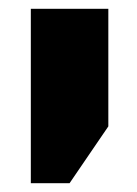

<svg xmlns="http://www.w3.org/2000/svg" viewBox="-20 -629 311 436"><path d="M50 -213H138L226 -342V-609H50Z"/></svg>

Font: Noto Sans Hebrew Condensed Black
Style: Regular
Weight: 900
Width: 3
Designer: Monotype Design Team
Foundry: Monotype Imaging Inc.
Version: Version 2.004